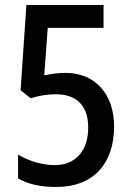

<svg xmlns="http://www.w3.org/2000/svg" viewBox="-20 -734 521 764"><path d="M241 -444C212 -444 183 -440 156 -434L170 -623H392V-714H85L62 -375L102 -343C133 -353 169 -359 201 -359C286 -359 331 -313 331 -226C331 -138 284 -77 198 -77C149 -77 94 -93 52 -119V-24C91 -1 142 10 204 10C353 10 434 -84 434 -231C434 -360 358 -444 241 -444Z"/></svg>

Font: Noto Sans Thai Looped Condensed Medium
Style: Regular
Weight: 500
Width: 3
Designer: Sasikarn Vongin, Ben Mitchell
Foundry: The Fontpad Ltd
Version: Version 1.001